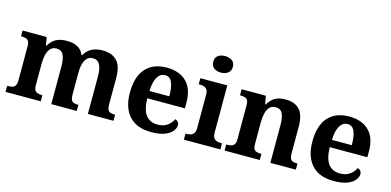

<svg xmlns="http://www.w3.org/2000/svg" viewBox="-72 -1189 3293 1617"><g transform="rotate(15 1574.5 -380.0)"><path d="M20 0V-53H28Q51 -53 66.5 -57.5Q82 -62 91 -77Q100 -92 100 -122V-421Q100 -449 91 -463Q82 -477 66 -481.5Q50 -486 28 -486H25V-536H235L248 -465H253Q277 -507 313.5 -528Q350 -549 412 -549Q448 -549 476 -540Q504 -531 525 -513Q546 -495 557 -465H563Q586 -507 625.5 -528Q665 -549 722 -549Q802 -549 846 -503.5Q890 -458 890 -356V-124Q890 -93 897.5 -78Q905 -63 920 -58Q935 -53 957 -53H961V0H738V-329Q738 -393 720 -428.5Q702 -464 658 -464Q627 -464 608 -444.5Q589 -425 580 -392.5Q571 -360 571 -321V-124Q571 -93 578.5 -78Q586 -63 601 -58Q616 -53 638 -53H641V0H419V-329Q419 -393 402 -428.5Q385 -464 341 -464Q308 -464 288.5 -442.5Q269 -421 260.5 -385.5Q252 -350 252 -309V-118Q252 -90 261 -76.5Q270 -63 286 -58Q302 -53 324 -53H327V0Z M1292 10Q1164 10 1098.5 -62.5Q1033 -135 1033 -265Q1033 -406 1098 -477.5Q1163 -549 1281 -549Q1390 -549 1452.5 -488Q1515 -427 1515 -308V-257H1187Q1189 -157 1224.5 -111Q1260 -65 1327 -65Q1378 -65 1411 -89Q1444 -113 1461 -148Q1475 -144 1485 -132.5Q1495 -121 1495 -104Q1495 -78 1474 -51.5Q1453 -25 1408.5 -7.5Q1364 10 1292 10ZM1362 -321Q1362 -397 1344 -440.5Q1326 -484 1283 -484Q1241 -484 1216 -442Q1191 -400 1189 -321Z M1575 0V-53H1587Q1607 -53 1623 -59Q1639 -65 1648.5 -80.5Q1658 -96 1658 -124V-416Q1658 -443 1648 -457.5Q1638 -472 1622.5 -477.5Q1607 -483 1587 -483H1575V-536H1810V-124Q1810 -96 1819.5 -80.5Q1829 -65 1845 -59Q1861 -53 1881 -53H1893V0ZM1729 -626Q1693 -626 1668.5 -644Q1644 -662 1644 -698Q1644 -736 1668.5 -753Q1693 -770 1729 -770Q1764 -770 1789.5 -753Q1815 -736 1815 -698Q1815 -662 1789.5 -644Q1764 -626 1729 -626Z M1930 0V-53H1936Q1959 -53 1975 -57.5Q1991 -62 2000.5 -77Q2010 -92 2010 -122V-418Q2010 -446 2001.5 -460Q1993 -474 1977 -478.5Q1961 -483 1939 -483H1935V-536H2146L2159 -465H2164Q2188 -506 2223 -527.5Q2258 -549 2317 -549Q2396 -549 2438.5 -503.5Q2481 -458 2481 -356V-124Q2481 -93 2488.5 -78Q2496 -63 2510.5 -58Q2525 -53 2547 -53H2551V0H2329V-329Q2329 -393 2312.5 -428.5Q2296 -464 2252 -464Q2218 -464 2198.5 -442.5Q2179 -421 2171 -385.5Q2163 -350 2163 -309V-118Q2163 -90 2171 -76.5Q2179 -63 2195 -58Q2211 -53 2233 -53H2237V0Z M2883 10Q2755 10 2689.5 -62.5Q2624 -135 2624 -265Q2624 -406 2689 -477.5Q2754 -549 2872 -549Q2981 -549 3043.5 -488Q3106 -427 3106 -308V-257H2778Q2780 -157 2815.5 -111Q2851 -65 2918 -65Q2969 -65 3002 -89Q3035 -113 3052 -148Q3066 -144 3076 -132.5Q3086 -121 3086 -104Q3086 -78 3065 -51.5Q3044 -25 2999.5 -7.5Q2955 10 2883 10ZM2953 -321Q2953 -397 2935 -440.5Q2917 -484 2874 -484Q2832 -484 2807 -442Q2782 -400 2780 -321Z"/></g></svg>

Font: Noto Serif Myanmar
Style: Regular
Weight: 400
Designer: Ben Mitchell and the Monotype Design Team
Foundry: Monotype Imaging Inc.
Version: Version 2.106